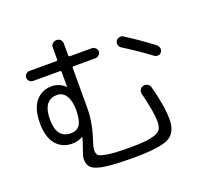

<svg xmlns="http://www.w3.org/2000/svg" viewBox="-141 -974 1283 1195"><g transform="rotate(-20 500.0 -376.5)"><path d="M233.4 -480.5Q140.6 -480.5 139.6 -352.5Q139.6 -226.6 233.4 -226.6Q275.4 -226.6 294.4 -256.3Q313.5 -286.1 313.5 -352.5Q313.5 -412.1 292 -446.3Q270.5 -480.5 233.4 -480.5ZM219.7 -163.1Q154.3 -163.1 113.8 -210Q73.2 -256.8 73.2 -352.5Q73.2 -447.3 113.8 -495.1Q154.3 -543 219.7 -543Q268.6 -543 306.6 -507.8Q307.6 -506.8 308.6 -506.8Q309.6 -506.8 309.6 -508.8V-605.5Q309.6 -613.3 300.8 -613.3H123Q110.4 -613.3 100.1 -623Q89.8 -632.8 89.8 -647.5Q89.8 -660.2 100.1 -669.9Q110.4 -679.7 123 -679.7H300.8Q309.6 -679.7 309.6 -688.5V-767.6Q309.6 -782.2 320.8 -792.5Q332 -802.7 347.2 -802.7Q362.3 -802.7 372.6 -792.5Q382.8 -782.2 382.8 -766.6V-688.5Q382.8 -680.7 391.6 -679.7H537.1Q549.8 -679.7 560.1 -669.9Q570.3 -660.2 570.3 -647.5Q570.3 -633.8 560.1 -623.5Q549.8 -613.3 537.1 -613.3H391.6Q382.8 -613.3 382.8 -605.5V-342.8Q382.8 -245.1 347.7 -139.6Q333 -96.7 333 -78.1Q333 -54.7 343.3 -43.9Q353.5 -33.2 402.3 -25.4Q451.2 -17.6 549.8 -17.6Q642.6 -17.6 689.5 -27.8Q736.3 -38.1 750.5 -56.6Q764.6 -75.2 764.6 -112.3Q764.6 -172.9 731.4 -306.6Q727.5 -320.3 735.4 -334Q743.2 -347.7 758.3 -350.6Q773.4 -353.5 786.1 -346.2Q798.8 -338.9 802.7 -324.2Q839.8 -186.5 839.8 -97.7Q839.8 -10.7 780.8 19.5Q721.7 49.8 549.8 49.8Q426.8 49.8 363.8 41Q300.8 32.2 276.9 12.2Q252.9 -7.8 252.9 -46.9Q252.9 -65.4 271.5 -115.2Q282.2 -144.5 292 -179.7Q292 -180.7 291 -180.7H289.1Q257.8 -163.1 219.7 -163.1ZM922.9 -558.6Q933.6 -549.8 937 -536.1Q940.4 -522.5 931.6 -509.8Q924.8 -498 910.6 -496.6Q896.5 -495.1 884.8 -502.9Q815.4 -555.7 709 -623Q697.3 -630.9 694.3 -644.5Q691.4 -658.2 698.2 -669.9Q705.1 -681.6 720.2 -685.5Q735.4 -689.5 747.1 -680.7Q824.2 -632.8 922.9 -558.6Z"/></g></svg>

Font: Rounded Mgen+ 1m regular
Style: Regular
Weight: 400
Designer: [Source Han Sans]
Ryoko NISHIZUKA  (kana & ideographs); Paul D. Hunt (Latin, Greek & Cyrillic); Wenlong ZHANG  (bopomofo
Version: Version 1.059.20150602